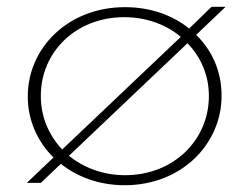

<svg xmlns="http://www.w3.org/2000/svg" viewBox="-20 -537 739 569"><path d="M350.5 -17.8C284.2 -17.8 227.7 -40.6 184.2 -75.2L535.6 -408.9C575.2 -368.3 599 -313.9 599 -253.5V-251.5C599 -124.8 497 -17.8 350.5 -17.8ZM164.4 -94.1C124.8 -135.6 101 -191.1 101 -251.5V-253.5C101 -380.2 202 -486.1 348.5 -486.1C414.9 -486.1 473.3 -463.4 515.8 -427.7ZM349.5 11.9C519.8 11.9 636.6 -111.9 636.6 -252.5V-254.5C636.6 -323.8 609.9 -386.1 561.4 -433.7L648.5 -516.8H606.9L540.6 -452.5C491.1 -492.1 425.7 -515.8 350.5 -515.8C180.2 -515.8 62.4 -393.1 62.4 -252.5V-249.5C62.4 -181.2 91.1 -116.8 138.6 -70.3L59.4 5H101L160.4 -51.5C208.9 -12.9 273.3 11.9 349.5 11.9Z"/></svg>

Font: Meinily
Style: Regular
Weight: 500
Designer: Paul Hayes
Foundry: Paul Hayes
Version: Version 1.0; ttfautohint (v1.8.4.7-5d5b)